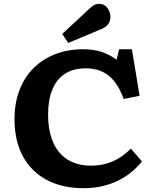

<svg xmlns="http://www.w3.org/2000/svg" viewBox="-20 -972 813 1006"><path d="M418.5 14Q306.5 14 225 -29.2Q143.5 -72.5 99.7 -153.5Q56 -234.5 56 -348Q56 -431.5 81.7 -499Q107.5 -566.5 155.2 -614.5Q203 -662.5 269.5 -688.2Q336 -714 417.5 -714Q472 -714 514.5 -699.3Q557 -684.5 591 -659L604 -714H671L711.5 -470L628 -453.5Q607 -511.5 578.5 -546.5Q550 -581.5 513.3 -597.7Q476.5 -614 430 -614Q364.5 -614 320.5 -585.5Q276.5 -557 254.3 -503Q232 -449 232 -372.5Q232 -299.5 249.8 -248.3Q267.5 -197 298.3 -165Q329 -133 369.3 -118.5Q409.5 -104 455 -104Q503 -104 541.8 -116Q580.5 -128 611.3 -148.5Q642 -169 665.5 -193.5L723.5 -126.5Q703.5 -100 674 -74.8Q644.5 -49.5 606.3 -29.5Q568 -9.5 521.3 2.2Q474.5 14 418.5 14ZM337.5 -747 306 -794 450.5 -928.5Q465.5 -942.5 476.5 -947.3Q487.5 -952 498.5 -952Q527 -952 542.8 -930.3Q558.5 -908.5 558.5 -883Q558.5 -861 546.3 -844.8Q534 -828.5 506 -817.5Z"/></svg>

Font: Literata Variable Black
Style: Regular
Weight: 900
Designer: Latin by Veronika Burian and Jose Scaglione. Greek by Irene Vlachou. Cyrillic by Vera Evstafieva.
Foundry: TypeTogether
Version: Version 3.021